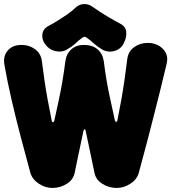

<svg xmlns="http://www.w3.org/2000/svg" viewBox="-40 -909 847 949"><path d="M219 20Q184 20 152 -1Q120 -22 110 -55Q84 -150 60.5 -240Q37 -330 17 -416.5Q-3 -503 -18 -588Q-26 -631 -2 -659Q22 -687 67 -687Q104 -687 133 -666Q162 -645 167 -607Q173 -558 180 -510.5Q187 -463 196 -414Q205 -365 216 -311Q218 -305 222 -305Q226 -305 228 -311Q240 -365 250.5 -414Q261 -463 269 -510.5Q277 -558 283 -606Q288 -643 312.5 -665Q337 -687 374 -687Q417 -687 442.5 -665Q468 -643 473 -606Q479 -558 487 -510.5Q495 -463 506 -414.5Q517 -366 528 -313Q530 -307 534.5 -307Q539 -307 540 -313Q551 -367 560 -418Q569 -469 576 -518.5Q583 -568 589 -617Q594 -655 623 -676Q652 -697 691 -697Q720 -697 743.5 -684Q767 -671 779 -648.5Q791 -626 784 -595Q769 -532 753 -467Q737 -402 719.5 -334Q702 -266 684 -196.5Q666 -127 646 -55Q637 -22 604.5 -1Q572 20 537 20Q498 20 465 -1Q432 -22 426 -59Q420 -89 413 -122Q406 -155 398.5 -191Q391 -227 383 -264Q382 -270 378.5 -270Q375 -270 373 -264Q365 -227 357.5 -191Q350 -155 343 -122Q336 -89 330 -59Q324 -22 291 -1Q258 20 219 20ZM556 -791Q582 -777 584 -750.5Q586 -724 573 -698L572 -696Q561 -673 541 -663Q521 -653 500.5 -654Q480 -655 464 -665Q439 -680 423 -695Q407 -710 387 -724Q378 -730 369 -724Q349 -710 333.5 -695Q318 -680 292 -665Q271 -651 242 -655Q213 -659 194 -678L192 -680Q168 -705 169 -735Q170 -765 200 -781Q221 -792 246 -807.5Q271 -823 294 -839Q317 -855 332 -870Q352 -889 376.5 -889Q401 -889 421 -873Q452 -851 488 -829.5Q524 -808 556 -791Z"/></svg>

Font: Winky Sans ExtraBold
Style: Regular
Weight: 800
Designer: Simon Atzbach
Foundry: typofactur
Version: Version 1.205